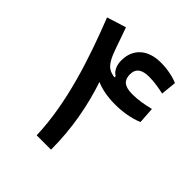

<svg xmlns="http://www.w3.org/2000/svg" viewBox="-191 -836 969 969"><g transform="rotate(45 293.0 -352.0)"><path d="M222.2 0H324.7C324.7 -151.9 297.4 -291.5 255.9 -414.6C292 -398.4 337.9 -389.6 393.1 -389.6C442.4 -389.6 502.9 -398.9 545.4 -418L539.6 -505.4C495.6 -494.6 459 -487.8 416 -487.8C356.4 -487.8 337.4 -511.7 337.4 -550.3C337.4 -593.8 365.7 -610.4 415.5 -610.4C449.7 -610.4 488.8 -604 521 -596.7L529.3 -679.7C498.5 -693.4 454.6 -703.1 405.3 -703.1C315.4 -703.1 256.8 -653.8 256.8 -569.3C256.8 -532.7 271.5 -504.9 293.5 -492.7L293 -484.4C254.9 -489.3 238.3 -503.9 222.7 -528.8C201.2 -563.5 185.5 -624 155.3 -704.1L52.7 -671.9C135.3 -462.4 215.8 -221.2 222.2 0Z"/></g></svg>

Font: CaskaydiaCove Nerd Font
Style: Regular
Weight: 400
Designer: Aaron Bell
Foundry: Saja Typeworks
Version: Version 2111.1;Nerd Fonts 2.3.3